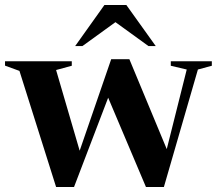

<svg xmlns="http://www.w3.org/2000/svg" viewBox="-26 -738 864 765"><path d="M718 -461 654.5 -476V-494H818V-476L762.5 -461L627 7H555.5L390 -384L421.5 -392L269 7H197.5L51.5 -455.5L-6 -476.5V-494H260V-476L197.5 -459L300.5 -106.5L273 -84L417 -502H489.5L652.5 -110L623.5 -84.5ZM273.5 -554.5 390 -718H477.5L594.5 -554.5H565.5L411.5 -666H456.5L302.5 -554.5Z"/></svg>

Font: Newsreader 60pt SemiBold
Style: Regular
Weight: 600
Designer: Hugues Gentile
Foundry: Production Type
Version: Version 1.003